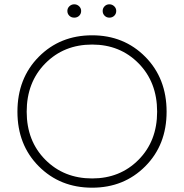

<svg xmlns="http://www.w3.org/2000/svg" viewBox="-20 -862 855 892"><path d="M408 10Q556 10 655 -89.5Q754 -189 754 -343Q754 -498 655 -598Q556 -698 408 -698Q259 -698 160 -598Q61 -498 61 -343Q61 -189 160 -89.5Q259 10 408 10ZM408 -33Q277 -33 190.5 -120Q104 -207 104 -343Q104 -480 190.5 -567.5Q277 -655 408 -655Q538 -655 624 -567.5Q710 -480 710 -343Q710 -207 624 -120Q538 -33 408 -33ZM348 -789Q339 -780 325 -780Q311 -780 302 -789Q293 -798 293 -811Q293 -824 302.5 -833Q312 -842 325 -842Q338 -842 347.5 -833Q357 -824 357 -811Q357 -798 348 -789ZM488 -780Q475 -780 466 -789Q457 -798 457 -811Q457 -824 466 -833Q475 -842 488 -842Q501 -842 510.5 -833Q520 -824 520 -811Q520 -798 511 -789Q502 -780 488 -780Z"/></svg>

Font: Roundo Light
Style: Regular
Weight: 300
Designer: Namrata Goyal (Gurmukhi), Shiva Nallaperumal (Latin)
Foundry: Indian Type Foundry
Version: Version 1.000;PS 1.0;hotconv 1.0.88;makeotf.lib2.5.647800